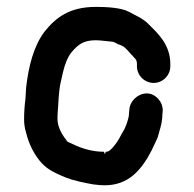

<svg xmlns="http://www.w3.org/2000/svg" viewBox="-20 -517 565 558"><path d="M304.1 -396H304.4C310.4 -396 315.3 -392.6 322.8 -388.6C341.5 -382.9 345.3 -376.8 360.8 -359.6C371.9 -346.7 378 -345.4 378 -330.5V-324.5C378 -297.9 399.9 -276 426.5 -276C453.1 -276 475 -297.9 475 -324.5V-330.5C475 -388 438.6 -420 410.8 -447.8C394.3 -464.3 372.1 -472.8 354.2 -483C331.6 -494.9 288.9 -497 258.7 -497C180.6 -497 141.6 -464.9 109.5 -425.2C78 -383.4 63.1 -325.1 56 -263.2L54 -230.3C51.5 -211.5 50 -190.6 50 -169.4C50 -156.3 52.1 -143.2 56.3 -129.7C64.4 -95.9 81.4 -64.4 101.9 -42.2C120.6 -22.3 145.5 -11.7 171.1 -1.1C194.7 8.2 223.5 13.9 250.9 18.9L271 21C345.6 26.7 382.6 -15.8 409 -58.7L421.2 -81.1L429.2 -98.2C432.7 -105.1 435.9 -112.2 438.7 -119.2C443.2 -137.5 451.7 -157.3 452 -185.2L453 -195.1V-195.5C453 -208.6 448.4 -220.4 439.5 -230.1C407.1 -265.3 358.1 -234.1 356 -199.1L355 -188.9V-188.5C355 -180.1 352.1 -168.8 350 -162.9L345.7 -151.1L341.6 -141.7L331.9 -124.8C326.6 -113.9 319.3 -102.2 312.1 -93.6C304.6 -84.6 297.3 -76 289.2 -76H288.2L287.2 -75.8C285.5 -67.9 284.1 -67.9 282.4 -75.8L281.5 -76H280.5C248.2 -76 215.8 -86.2 194.2 -97C187.6 -100.3 176.6 -104.3 175.2 -106.3C162.9 -122.4 147 -145.8 147 -171.1C147 -178.6 147.3 -186.3 148 -194.5C150.1 -223.2 150.8 -254.7 156.8 -279.5L162.8 -306.2C168.4 -329.2 176.1 -351.4 189 -366.5C206.2 -385.9 221.1 -400 257.6 -400C273.5 -400 287.4 -397.2 304.1 -396Z"/></svg>

Font: HoneyBee
Style: Blk
Weight: 700
Foundry: Cannot Into Space Fonts
Version: Version 0.89